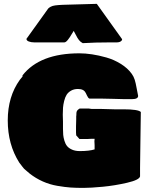

<svg xmlns="http://www.w3.org/2000/svg" viewBox="-20 -963 773 978"><path d="M114.7 -765.1 204.1 -889.6Q209.5 -896 215.8 -906Q222.2 -916 225.8 -919.9Q229.5 -923.8 238.3 -928.7Q247.1 -933.6 261.5 -935.5Q275.9 -937.5 299.8 -938.5L473.1 -943.4L602.1 -763.2Q602.1 -758.8 598.6 -755.1Q595.2 -751.5 589.1 -749.3Q583 -747.1 575.2 -747.1H542Q463.9 -747.1 401.4 -743.2Q390.1 -749 382.3 -758.8Q374.5 -768.6 366.5 -784.9Q358.4 -801.3 355.5 -805.7Q353.5 -803.7 344.7 -788.3Q335.9 -772.9 325.7 -760Q315.4 -747.1 307.6 -747.1H154.3Q138.7 -747.1 126.7 -751.7Q114.7 -756.3 114.7 -765.1ZM693.4 -64.5Q689.5 -46.4 627.2 -32Q564.9 -17.6 503.2 -11.7Q441.4 -5.9 405.3 -5.9Q367.2 -5.9 339.1 -7.8Q311 -9.8 272.2 -16.4Q233.4 -22.9 197.8 -38.8Q162.1 -54.7 130.9 -79.1L110.4 -96.7Q102.1 -102.5 93.8 -114.3L78.1 -134.8Q19.5 -227.1 19.5 -349.6Q19.5 -471.2 81.1 -556.6L94.7 -573.2V-580.1V-579.1Q182.6 -691.4 384.8 -691.4Q414.1 -691.4 448.5 -686.3Q482.9 -681.2 521.7 -670.2Q560.5 -659.2 595.2 -637.7Q629.9 -616.2 650.4 -587.9Q660.6 -574.2 666 -557.4Q671.4 -540.5 676 -513.9Q680.7 -487.3 683.6 -474.6Q683.6 -458 652.3 -458H612.3Q598.6 -458 556.4 -459.5Q514.2 -460.9 489.3 -460.9H435.5Q428.7 -463.4 423.1 -476.3Q417.5 -489.3 416 -491.2V-490.2Q407.2 -509.8 377 -509.8Q356.9 -509.8 342 -501.2Q327.1 -492.7 319.3 -480.2Q311.5 -467.8 306.9 -449Q302.2 -430.2 301 -414.6Q299.8 -398.9 299.8 -378.9Q299.8 -372.1 300.3 -359.9Q300.8 -347.7 300.8 -343.8V-306.6Q300.8 -289.1 302 -275.9Q303.2 -262.7 308.1 -246.1Q313 -229.5 321.8 -218.8Q330.6 -208 347.2 -200.7Q363.8 -193.4 386.7 -193.4Q434.6 -193.4 461.9 -202.1V-223.6Q461.9 -227.5 461.4 -233.9Q460.9 -240.2 460.9 -244.1Q460.9 -245.1 461.4 -249Q461.9 -252.9 461.9 -255.9H443.4Q439.5 -255.9 433.6 -255.4Q427.7 -254.9 425.8 -254.9H384.8L368.2 -273.4Q367.2 -278.3 367.2 -288.1V-318.4Q367.2 -324.2 367.7 -336.4Q368.2 -348.6 368.2 -356.4V-370.1Q368.2 -371.1 368.7 -374.5Q369.1 -377.9 369.1 -380.9V-384.8Q369.1 -393.6 372.6 -398.9Q376 -404.3 385.7 -410.2H431.6Q436.5 -410.2 446.3 -408.2H490.2Q539.1 -406.2 562.5 -406.2H609.4Q683.6 -406.2 697.3 -392.6Q697.3 -345.7 695.3 -250Q693.4 -154.3 693.4 -107.4Z"/></svg>

Font: Bowlby One SC
Style: Regular
Weight: 400
Width: 1
Version: Version 1.2